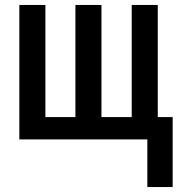

<svg xmlns="http://www.w3.org/2000/svg" viewBox="-20 -562 732 774"><path d="M616 -542H511V-90H389V-542H284V-90H163V-542H58V0H574V192H676V-90H616Z"/></svg>

Font: Noto Sans Display Condensed Medium
Style: Regular
Weight: 500
Width: 3
Designer: Monotype Design Team
Foundry: Monotype Imaging Inc.
Version: Version 1.900